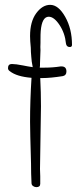

<svg xmlns="http://www.w3.org/2000/svg" viewBox="-20 -776 330 792"><path d="M75 -506Q45 -512 29 -512Q13 -512 13 -495Q13 -487 21 -482Q49 -460 110 -455Q104 -362 104 -274Q104 -237 108 -101Q108 -87 108.5 -59.5Q109 -32 110 -21Q110 -13 116.5 -8.5Q123 -4 130 -4Q146 -4 146 -18V-49Q145 -62 145 -79Q145 -94 147 -208Q149 -322 149 -337Q149 -396 146 -454H155Q188 -454 239 -462Q254 -465 254 -481Q254 -502 234 -502H230Q198 -497 164 -497H144Q144 -502 145 -506V-514Q147 -560 147 -569Q146 -580 147 -599V-609Q147 -639 148 -648Q153 -707 181 -707Q203 -707 225.5 -673Q248 -639 252 -597Q254 -582 268 -582Q277 -582 277 -591Q277 -657 249 -706.5Q221 -756 187 -756Q155 -756 129.5 -721.5Q104 -687 104 -627Q104 -609 107 -579Q107 -570 107.5 -561.5Q108 -553 108.5 -548.5Q109 -544 109 -542Q110 -523 115 -499Q94 -502 75 -506Z"/></svg>

Font: Neythal
Style: Regular
Weight: 400
Designer: Tharique Azeez
Foundry: Tharique Azeez
Version: Version 0.44